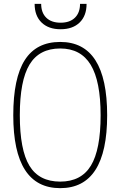

<svg xmlns="http://www.w3.org/2000/svg" viewBox="-20 -968 626 998"><path d="M293 10Q49 10 49 -369Q49 -562 109 -656Q169 -750 293 -750Q537 -750 537 -369Q537 10 293 10ZM293 -24Q402 -24 452.5 -107Q503 -190 503 -369Q503 -546 451.5 -631Q400 -716 293 -716Q184 -716 133.5 -632.5Q83 -549 83 -369Q83 -189 133 -106.5Q183 -24 293 -24ZM295 -816Q232 -816 196 -851Q160 -886 160 -948H194Q194 -902 220.5 -876Q247 -850 295 -850Q343 -850 369.5 -876Q396 -902 396 -948H430Q430 -886 394 -851Q358 -816 295 -816Z"/></svg>

Font: Encode Sans Compressed
Style: Thin
Weight: 100
Designer: Pablo Impallari, Andres Torresi
Foundry: Pablo Impallari, Andres Torresi
Version: Version 1.000; ttfautohint (v1.00) -l 8 -r 50 -G 200 -x 14 -